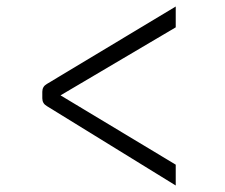

<svg xmlns="http://www.w3.org/2000/svg" viewBox="-20 -680 690 590"><path d="M110 -378V-398Q110 -414 124 -422L520 -660V-596L166 -387L520 -174V-110L124 -354Q110 -362 110 -378Z"/></svg>

Font: Gowun Batang
Style: Regular
Weight: 400
Designer: Yanghee Ryu
Foundry: Yanghee Ryu
Version: Version 2.000